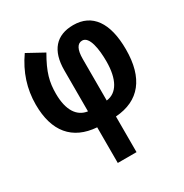

<svg xmlns="http://www.w3.org/2000/svg" viewBox="-181 -693 1027 1073"><g transform="rotate(-30 332.5 -156.0)"><path d="M271 240H392V10C547 -1 628 -102 628 -287C628 -460 562 -552 440 -552C330 -552 271 -485 271 -358V-93C206 -102 165 -159 165 -268C165 -342 179 -399 234 -494L128 -552C67 -465 37 -372 37 -271C37 -98 118 -1 271 10ZM392 -93V-361C392 -422 409 -452 440 -452C487 -452 500 -361 500 -284C500 -169 461 -101 392 -93Z"/></g></svg>

Font: Kathrein 77 Bold Condensed
Style: Regular
Weight: 700
Width: 3
Designer: Lazydogs Typefoundry, based on Open Sans by Ascender Corporation
Foundry: Lazydogs Typefoundry
Version: Version 1.003;PS 001.003;hotconv 1.0.88;makeotf.lib2.5.64775